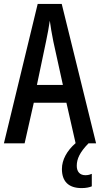

<svg xmlns="http://www.w3.org/2000/svg" viewBox="-20 -734 512 983"><path d="M373 115C373 79 389 45 433 0H472L296 -714H173L0 0H106L153 -208H320L367 -1C323 37 297 84 297 131C297 194 330 229 398 229C421 229 438 225 450 220V156C443 159 433 163 417 163C389 163 373 145 373 115ZM253 -522 302 -299H169L216 -523C223 -557 231 -598 235 -628C239 -596 245 -563 253 -522Z"/></svg>

Font: Noto Sans Gurmukhi UI ExtraCondensed Medium
Style: Regular
Weight: 500
Width: 2
Designer: Jelle Bosma - Monotype Design Team
Foundry: Monotype Imaging Inc.
Version: Version 2.004